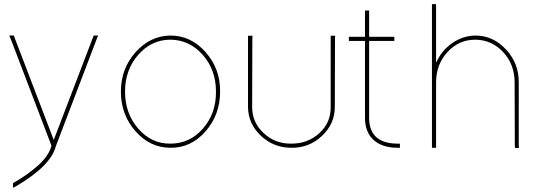

<svg xmlns="http://www.w3.org/2000/svg" viewBox="-20 -725 2595 929"><path d="M431 -547 240 -48 49 -547 47 -553H25L31 -539L229 -20Q216 30 162.5 77Q109 124 48 158L43 161V184L58 176Q226 77 250 -17L449 -539L455 -553H433Z M565 -282Q565 -170 635.5 -90Q706 -10 805 -10Q904 -9 974.5 -89.5Q1045 -170 1045 -282Q1046 -392 975 -472.5Q904 -553 805 -553Q707 -552 636 -472.5Q565 -393 565 -282ZM585 -282Q585 -387 649 -460Q713 -533 805 -533Q897 -532 961 -459.5Q1025 -387 1025 -282Q1026 -176 962 -103Q898 -30 805 -30Q713 -29 649 -102.5Q585 -176 585 -282Z M1180 -543V-207Q1181 -126 1242.5 -68Q1304 -10 1390 -10Q1476 -9 1538 -67.5Q1600 -126 1600 -207L1601 -542L1602 -552H1580V-543V-207Q1581 -132 1525.5 -81Q1470 -30 1390 -30Q1311 -29 1255.5 -81Q1200 -133 1200 -207L1201 -542L1202 -552H1180Z M1766 -527H1878H1888V-547H1878H1766V-664V-674H1746V-664V-547H1678H1668V-527H1678H1746V-152Q1747 -84 1788.5 -47Q1830 -10 1905 -10H1915V-30H1905Q1768 -30 1766 -152Z M2490 -20V-326Q2491 -418 2428.5 -485.5Q2366 -553 2280 -553Q2219 -552 2167.5 -516Q2116 -480 2090 -421V-695V-705H2070V-695V-326V-316V-20V-10H2090V-20V-316V-326Q2090 -413 2145 -473Q2200 -533 2280 -533Q2360 -532 2415 -472.5Q2470 -413 2470 -326L2471 -19L2472 -9H2491Z"/></svg>

Font: Nordica Plus
Style: NordicaClassicUltraLight
Weight: 300
Version: Version 1